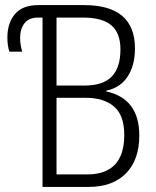

<svg xmlns="http://www.w3.org/2000/svg" viewBox="-20 -734 611 754"><path d="M147 0V-665H129Q94 -665 76.5 -643Q59 -621 59 -585Q59 -568 62 -553Q65 -538 67 -531H17Q9 -554 9 -587Q9 -643 38.5 -678.5Q68 -714 131 -714H310Q510 -714 510 -544Q510 -477 481 -433Q452 -389 397 -378V-375Q527 -347 527 -202Q527 -106 474.5 -53Q422 0 329 0ZM311 -398Q385 -398 419 -433.5Q453 -469 453 -540Q453 -603 418 -634Q383 -665 305 -665H202V-398ZM322 -49Q468 -49 468 -204Q468 -281 428 -315.5Q388 -350 315 -350H202V-49Z"/></svg>

Font: Noto Sans Condensed Light
Style: Regular
Weight: 300
Width: 3
Designer: Monotype Design Team
Foundry: Monotype Imaging Inc.
Version: Version 2.013; ttfautohint (v1.8.4.7-5d5b)